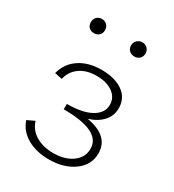

<svg xmlns="http://www.w3.org/2000/svg" viewBox="-150 -681 701 773"><g transform="rotate(30 201.0 -294.5)"><path d="M356 -117Q356 -63 310 -29.5Q264 4 194 4Q135 4 93 -20.5Q51 -45 37 -88L71 -104Q83 -66 117 -46.5Q151 -27 196 -27Q251 -27 285 -52Q319 -77 319 -117Q319 -201 146 -201V-226Q219 -226 258.5 -248.5Q298 -271 298 -309Q298 -343 269.5 -363.5Q241 -384 194 -384Q147 -384 116.5 -362Q86 -340 78 -303L43 -310Q56 -360 97.5 -387.5Q139 -415 199 -415Q262 -415 299 -388.5Q336 -362 336 -315Q336 -280 313 -254.5Q290 -229 249 -216Q356 -197 356 -117ZM65 -560Q65 -574 74 -583.5Q83 -593 98 -593Q112 -593 121.5 -583.5Q131 -574 131 -560Q131 -545 121.5 -536Q112 -527 98 -527Q83 -527 74 -536Q65 -545 65 -560ZM252 -560Q252 -574 262 -583.5Q272 -593 286 -593Q300 -593 309.5 -583.5Q319 -574 319 -560Q319 -545 309.5 -536Q300 -527 286 -527Q271 -527 261.5 -536Q252 -545 252 -560Z"/></g></svg>

Font: Ysabeau Light
Style: Regular
Weight: 300
Designer: Christian Thalmann (Catharsis Fonts)
Version: Version 0.003